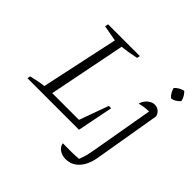

<svg xmlns="http://www.w3.org/2000/svg" viewBox="-221 -907 1320 1320"><g transform="rotate(45 439.0 -246.5)"><path d="M549 -261H572L520 0H19L23 -22Q54 -30 83 -35.5Q112 -41 139 -44L260 -609L144 -630L149 -654H458L453 -632Q380 -616 324 -611L212 -48H472ZM793 -429Q764 -431 735.5 -427.5Q707 -424 683 -417Q689 -440 702.5 -456.5Q716 -473 733 -482Q750 -491 767 -491Q789 -491 805.5 -478.5Q822 -466 830 -441ZM830 -441 748 44Q735 121 695.5 164.5Q656 208 597 208Q573 208 553.5 199.5Q534 191 522 177Q510 163 507 144Q538 144 580.5 144.5Q623 145 662 141Q671 117 676.5 99.5Q682 82 685.5 63Q689 44 694 19L776 -453ZM843 -701Q856 -688 866 -671Q876 -654 878 -636Q866 -622 849.5 -612Q833 -602 815 -600Q801 -612 791 -629Q781 -646 777 -663Q790 -678 807 -687.5Q824 -697 843 -701Z"/></g></svg>

Font: Piazzolla 8pt ExtraLight
Style: Italic
Weight: 250
Italic angle: -11.3°
Designer: Juan Pablo del Peral
Foundry: Huerta Tipografica
Version: Version 2.001